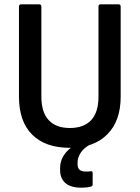

<svg xmlns="http://www.w3.org/2000/svg" viewBox="-20 -675 649 891"><path d="M304 11Q191 11 129.5 -50Q68 -111 68 -227V-644Q68 -655 79 -655H161Q172 -655 172 -644V-226Q172 -154 206 -117.5Q240 -81 304 -81Q369 -81 403 -117.5Q437 -154 437 -226V-644Q437 -655 447 -655H530Q540 -655 540 -644V-226Q540 -114 478 -51.5Q416 11 304 11ZM357 196Q307 196 283 174Q259 152 259 116V104Q259 61 291 27Q323 -7 378 -25L396 -13V-3Q369 12 354.5 34Q340 56 340 79V88Q340 121 377 121Q383 121 388.5 121Q394 121 400 120Q410 118 410 128V180Q410 189 402 191Q390 194 378.5 195Q367 196 357 196Z"/></svg>

Font: Sofia Sans Extra Cond
Style: Bold
Weight: 700
Width: 1
Designer: Botio Nikoltchev, Ani Petrova
Foundry: lettersoup
Version: Version 4.100; ttfautohint (v1.8.3)